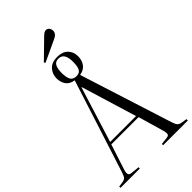

<svg xmlns="http://www.w3.org/2000/svg" viewBox="-329 -1192 1284 1284"><g transform="rotate(-45 313.5 -549.5)"><path d="M232 -946 225 -955 349 -1076Q362 -1089 370.5 -1094Q379 -1099 388 -1099Q403 -1099 411.5 -1087.5Q420 -1076 420 -1062Q420 -1033 384 -1017ZM-5 0V-12L34 -18Q51 -21 59 -30.5Q67 -40 76 -68L287 -725Q247 -731 228.5 -757Q210 -783 210 -821Q210 -860 236 -889.5Q262 -919 315 -919Q364 -919 390.5 -892Q417 -865 417 -823Q417 -784 397 -757.5Q377 -731 338 -725L547 -69Q555 -44 564 -33Q573 -22 594 -19L632 -13V0H398V-12L450 -18Q469 -20 471.5 -31.5Q474 -43 468 -66L415 -249H157L98 -67Q91 -46 94.5 -32.5Q98 -19 119 -18L178 -12V0ZM315 -736Q345 -736 356 -756.5Q367 -777 367 -821Q367 -905 312 -905Q283 -905 271.5 -883Q260 -861 260 -821Q260 -779 272 -757.5Q284 -736 315 -736ZM163 -266H408L288 -660H286Z"/></g></svg>

Font: Literata 72pt Light
Style: Regular
Weight: 300
Designer: Latin by Veronika Burian and Jose Scaglione. Greek by Irene Vlachou. Cyrillic by Vera Evstafieva.
Foundry: TypeTogether
Version: Version 3.002